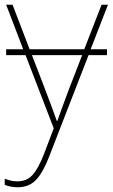

<svg xmlns="http://www.w3.org/2000/svg" viewBox="-26 -548 476 811"><path d="M0 -528H27L99 -340H330L403 -528H430L357 -340H426V-315H348L181 115Q156 180 126.5 211.5Q97 243 48 243Q21 243 -6 233V207Q8 212 20 215Q32 218 48 218Q86 218 110.5 192Q135 166 160 102L201 -6L82 -315H0V-340H72ZM214 -37H216Q224 -59 235.5 -91Q247 -123 264 -168L321 -315H109L164 -172Q182 -124 194.5 -91Q207 -58 214 -37Z"/></svg>

Font: Noto Sans Thin
Style: Regular
Weight: 100
Designer: Monotype Design Team
Foundry: Monotype Imaging Inc.
Version: Version 2.007